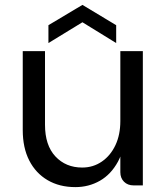

<svg xmlns="http://www.w3.org/2000/svg" viewBox="-20 -758 681 785"><path d="M472 -54V-549H564V0H526Q502 0 487 -15Q472 -30 472 -54ZM288 7Q223 7 174.5 -21.5Q126 -50 99.5 -102Q73 -154 73 -226V-549H164V-248Q164 -164 206.5 -118.5Q249 -73 316 -73Q361 -73 396.5 -97.5Q432 -122 452 -164.5Q472 -207 472 -263L492 -231Q491 -150 462.5 -97.5Q434 -45 388.5 -19Q343 7 288 7ZM455 -582 317 -667 178 -582V-655L317 -738L455 -655Z"/></svg>

Font: Parkinsans
Style: Regular
Weight: 400
Designer: Red Stone, Indian Type Foundry
Foundry: Indian Type Foundry
Version: Version 1.000